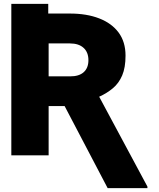

<svg xmlns="http://www.w3.org/2000/svg" viewBox="-20 -797 814 985"><path d="M532.2 168 311.5 -252.9H229.5V0H38.1V-777.3H227.5V-727.5H338.9Q424.8 -727.5 489 -702.6Q553.2 -677.7 588.6 -629.9Q624 -582 624 -511.7Q624 -450.2 606.9 -410.2Q589.8 -370.1 559.3 -344.5Q528.8 -318.8 488.8 -300.8L736.3 160.2V168ZM229.5 -405.3H338.9Q384.8 -404.8 409.2 -426.5Q433.6 -448.2 433.6 -488.3Q433.6 -528.8 408.7 -551.5Q383.8 -574.2 338.9 -574.2H229.5Z"/></svg>

Font: Inter Display Black
Style: Regular
Weight: 900
Designer: Rasmus Andersson
Foundry: rsms
Version: Version 4.000;git-a52131595